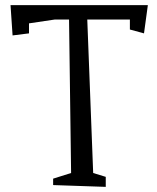

<svg xmlns="http://www.w3.org/2000/svg" viewBox="-20 -719 611 748"><path d="M556 -699 541 -589 486 -604V-643H320L343 -45L392 -30V9L187 2V-23L257 -45L249 -643H194L93 -628V-589L29 -581L21 -699H170Z"/></svg>

Font: Underdog
Style: Regular
Weight: 400
Designer: Sergey Steblina
Foundry: Sergey Steblina, Jovanny Lemonad
Version: Version 1.001; ttfautohint (v0.9)